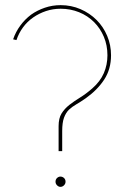

<svg xmlns="http://www.w3.org/2000/svg" viewBox="-20 -752 492 747"><path d="M222 -164V-242Q222 -275 229 -294Q236 -313 248 -325Q261 -337 277.5 -346.5Q294 -356 314 -370Q359 -402 385.5 -442.5Q412 -483 412 -537Q412 -577 397 -612.5Q382 -648 356 -674Q329 -701 293 -716.5Q257 -732 216 -732Q184 -732 154.5 -722Q125 -712 101 -695Q77 -677 59 -652.5Q41 -628 31 -599Q34 -598 37.5 -597.5Q41 -597 44 -596Q53 -623 69.5 -645.5Q86 -668 109 -684Q132 -700 159 -709Q186 -718 216 -718Q254 -718 287.5 -704.5Q321 -691 346 -666Q370 -642 384 -609Q398 -576 398 -537Q398 -500 384 -467.5Q370 -435 339 -408Q315 -387 291.5 -372.5Q268 -358 250 -344Q231 -329 219.5 -310.5Q208 -292 208 -261V-164ZM235 -45Q235 -54 229 -59.5Q223 -65 215 -65Q208 -65 202 -59.5Q196 -54 196 -45Q196 -37 202 -31Q208 -25 215 -25Q223 -25 229 -31Q235 -37 235 -45Z"/></svg>

Font: Josefin Slab Thin Thin
Style: Regular
Weight: 250
Version: Version 2.000